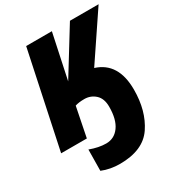

<svg xmlns="http://www.w3.org/2000/svg" viewBox="-221 -853 1147 1242"><g transform="rotate(-30 352.5 -232.0)"><path d="M176 225 178 67Q243 91 298 91Q359 91 396 40Q433 -11 433 -106Q433 -167 399 -198Q365 -229 318 -229Q276 -229 249 -220L205 0H13L164 -714H356L285 -380L491 -714H705L474 -371Q627 -323 627 -122Q627 36 555 143Q483 250 309 250Q238 250 176 225Z"/></g></svg>

Font: Noto Sans Display Black
Style: Italic
Weight: 900
Italic angle: -12°
Designer: Monotype Design team
Foundry: Monotype Imaging Inc.
Version: Version 1.000